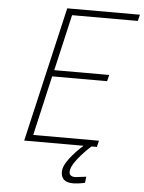

<svg xmlns="http://www.w3.org/2000/svg" viewBox="-60 -747 744 992"><g transform="rotate(5 312.5 -251.0)"><path d="M334 141Q334 165 366 165L422 158L418 190Q382 198 356 198Q294 198 294 144Q294 113 325.5 72.5Q357 32 394 0H86L248 -700H625L617 -667H276L209 -376H494L486 -343H201L130 -33H471L463 0H435Q400 31 367 72Q334 113 334 141Z"/></g></svg>

Font: Titillium Web ExtraLight
Style: Italic
Weight: 275
Italic angle: -13°
Version: Version 1.002;PS 57.000;hotconv 1.0.70;makeotf.lib2.5.55311